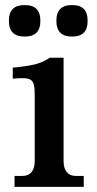

<svg xmlns="http://www.w3.org/2000/svg" viewBox="-20 -732 378 752"><path d="M229 -101V-506H175C142 -484 113 -475 30 -467V-424C106 -430 116 -425 116 -358V-101C116 -64 99 -43 69 -43H37V0H308V-43H276C246 -43 229 -64 229 -101ZM15 -647C15 -610 36 -589 73 -589H80C117 -589 138 -610 138 -647V-654C138 -691 117 -712 80 -712H73C36 -712 15 -691 15 -654ZM201 -647C201 -610 222 -589 258 -589H266C303 -589 323 -610 323 -647V-654C323 -691 303 -712 266 -712H258C222 -712 201 -691 201 -654Z"/></svg>

Font: LT Superior Serif Semibold
Style: Regular
Weight: 600
Designer: Daniel Lyons
Foundry: LyonsType
Version: Version 2.120;FEAKit 1.0